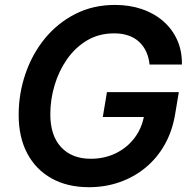

<svg xmlns="http://www.w3.org/2000/svg" viewBox="-20 -758 786 788"><path d="M345.7 10.3Q256.3 10.3 191.7 -25.9Q127 -62 91.8 -128.4Q56.6 -194.8 56.6 -286.1Q56.6 -374 84.5 -455.3Q112.3 -536.6 164.3 -600.1Q216.3 -663.6 289.3 -700.7Q362.3 -737.8 452.1 -737.8Q512.2 -737.8 562.7 -720.5Q613.3 -703.1 650.4 -670.7Q687.5 -638.2 707.5 -593.3Q727.5 -548.3 726.6 -493.2H593.8Q590.8 -522.9 579.8 -546.4Q568.8 -569.8 550.5 -586.7Q532.2 -603.5 506.6 -612.3Q481 -621.1 448.7 -621.1Q386.2 -621.1 337.6 -592.3Q289.1 -563.5 255.4 -515.4Q221.7 -467.3 204.1 -408.4Q186.5 -349.6 186.5 -289.1Q186.5 -201.2 231 -153.8Q275.4 -106.4 352.1 -106.4Q409.2 -106.4 455.6 -129.2Q502 -151.9 532.5 -192.4Q563 -232.9 571.8 -286.1L600.6 -277.8H401.9L418.9 -379.9H713.9L698.7 -288.6Q687 -219.2 655.8 -164.1Q624.5 -108.9 577.4 -70.1Q530.3 -31.2 471.2 -10.5Q412.1 10.3 345.7 10.3Z"/></svg>

Font: Inter 18pt SemiBold
Style: Italic
Weight: 600
Italic angle: -9.3988°
Designer: Rasmus Andersson
Foundry: rsms
Version: Version 4.001;git-66647c0bb